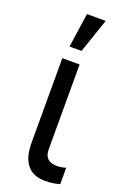

<svg xmlns="http://www.w3.org/2000/svg" viewBox="-151 -821 568 875"><g transform="rotate(20 133.0 -383.0)"><path d="M73.9 -545.5V-134.9C73.9 -29.8 123.6 7.1 190.3 7.1C224.4 7.1 247.2 1.4 261.4 -2.8V-82.4C254.3 -79.5 234.4 -75.3 220.2 -75.3C190.3 -75.3 157.7 -83.8 157.7 -134.9V-545.5ZM86.6 -606.5H144.9L201.7 -772.7H110.8Z"/></g></svg>

Font: Magic Ui Pro
Style: Regular
Weight: 400
Designer: Stefan Endress, Andreas Faust
Version: Version 1.000;FEAKit 1.0